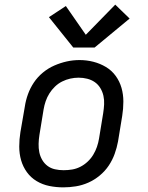

<svg xmlns="http://www.w3.org/2000/svg" viewBox="-20 -800 640 828"><path d="M253 8Q222 8 192.5 2Q163 -4 138 -19Q113 -34 96 -57.5Q79 -81 71 -109Q63 -137 63 -168Q63 -199 68 -230L87 -340Q91 -367 100.5 -393.5Q110 -420 126 -444Q142 -468 165 -487Q188 -506 214.5 -517.5Q241 -529 268 -535Q295 -541 323 -541Q354 -541 383 -533.5Q412 -526 437 -511Q462 -496 479 -472.5Q496 -449 504 -421Q512 -393 512 -362Q512 -331 507 -300L489 -190Q484 -163 474.5 -136.5Q465 -110 449 -86Q433 -62 410 -43Q387 -24 361 -12.5Q335 -1 307.5 3.5Q280 8 253 8ZM254 -66Q273 -66 291 -69Q309 -72 326 -80.5Q343 -89 357.5 -102.5Q372 -116 382 -132.5Q392 -149 398 -166.5Q404 -184 407 -202L425 -312Q428 -331 429 -350Q430 -369 426 -387Q422 -405 412.5 -420.5Q403 -436 388.5 -446Q374 -456 356 -460.5Q338 -465 319 -465Q301 -465 283 -461Q265 -457 248 -448.5Q231 -440 217 -426.5Q203 -413 193 -397Q183 -381 177 -363.5Q171 -346 168 -328L150 -218Q147 -199 146.5 -180Q146 -161 149.5 -143.5Q153 -126 162 -110.5Q171 -95 185 -84.5Q199 -74 217 -70Q235 -66 254 -66ZM388 -595H296L191 -726L264 -774L350 -650L477 -780L539 -720Z"/></svg>

Font: Iosevka Curly Slab Extended
Style: Italic
Weight: 400
Width: 7
Italic angle: -9°
Monospace: yes
Designer: Belleve Invis
Foundry: Belleve Invis
Version: Version 11.1.0; ttfautohint (v1.8.3)